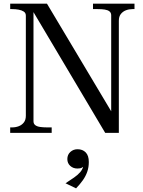

<svg xmlns="http://www.w3.org/2000/svg" viewBox="-20 -730 785 1055"><path d="M36 0V-30H47Q66 -30 83 -36.5Q100 -43 111 -57Q122 -71 122 -94V-644Q122 -659 110.5 -666.5Q99 -674 82 -677Q65 -680 47 -680H36V-710H238L608 -90L591 -86V-646Q591 -660 581.5 -667.5Q572 -675 555.5 -677.5Q539 -680 517 -680H491V-710H719V-680H708Q689 -680 672 -673.5Q655 -667 644 -653Q633 -639 633 -616V0H558L147 -692L164 -696V-64Q164 -50 173.5 -42.5Q183 -35 200 -32.5Q217 -30 238 -30H264V0ZM398 305 340 277Q366 260 387 245.5Q408 231 421.5 215Q435 199 438 180L443 182Q437 187 429.5 191.5Q422 196 405 196Q382 196 366 181.5Q350 167 350 144Q350 120 366.5 105Q383 90 406 90Q434 90 451 107.5Q468 125 468 160Q468 189 459.5 213.5Q451 238 435.5 260Q420 282 398 305Z"/></svg>

Font: Roboto Serif 144pt
Style: Regular
Weight: 400
Version: Version 1.008